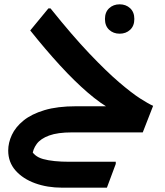

<svg xmlns="http://www.w3.org/2000/svg" viewBox="-20 -613 764 889"><path d="M313 0Q247 0 207.5 14.5Q168 29 150 53.5Q132 78 129 109L121 74Q135 111 180 123.5Q225 136 302 136H516V146L475 256H268Q199 256 142.5 235.5Q86 215 52 176.5Q18 138 18 84Q18 48 35 11.5Q52 -25 89 -55Q126 -85 186 -103Q246 -121 332 -121H530L498 -105Q447 -132 386 -184.5Q325 -237 258 -310Q191 -383 120 -472L204 -574H214Q315 -448 394 -365Q473 -282 531.5 -232Q590 -182 629 -157Q668 -132 689 -123L641 0ZM534 -457Q505 -457 485.5 -475Q466 -493 466 -525Q466 -557 485.5 -575Q505 -593 534 -593Q563 -593 582.5 -575Q602 -557 602 -525Q602 -493 582.5 -475Q563 -457 534 -457Z"/></svg>

Font: Kufam SemiBold
Style: Italic
Weight: 600
Italic angle: -11°
Designer: Artur Schmal
Foundry: Original Type
Version: Version 1.301; ttfautohint (v1.8.3)